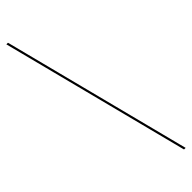

<svg xmlns="http://www.w3.org/2000/svg" viewBox="-305 -743 846 846"><g transform="rotate(-45 118.0 -319.5)"><path d="M226 121H236L10 -760H0Z"/></g></svg>

Font: Noto Serif Display Medium
Style: Regular
Weight: 500
Designer: Monotype Design Team
Foundry: Monotype Imaging Inc.
Version: Version 2.009